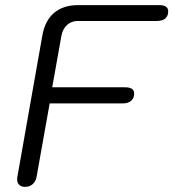

<svg xmlns="http://www.w3.org/2000/svg" viewBox="-20 -720 677 750"><path d="M47 -19Q47 -26 48 -30L145 -579Q155 -639 191 -669.5Q227 -700 285 -700H602Q637 -700 637 -676Q637 -638 591 -638H283Q259 -638 242 -622.5Q225 -607 220 -581L184 -379H469Q504 -379 504 -355Q504 -336 492 -326Q480 -316 459 -316H174L123 -30Q120 -12 108 -1Q96 10 78 10Q64 10 55.5 2.5Q47 -5 47 -19Z"/></svg>

Font: Kodchasan
Style: Italic
Weight: 400
Italic angle: -10°
Version: Version 1.000; ttfautohint (v1.6)